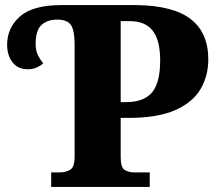

<svg xmlns="http://www.w3.org/2000/svg" viewBox="-20 -734 848 754"><path d="M181 0V-57H215Q239 -57 256 -67.5Q273 -78 273 -120V-561Q273 -613 259 -635Q245 -657 204 -657Q167 -657 143.5 -636.5Q120 -616 120 -561Q120 -537 128 -519.5Q136 -502 150 -485Q138 -475 123.5 -468.5Q109 -462 89 -462Q50 -462 29 -489.5Q8 -517 8 -558Q8 -625 58.5 -669.5Q109 -714 221 -714H516Q661 -712 729.5 -658.5Q798 -605 798 -501Q798 -436 767.5 -384Q737 -332 668 -301.5Q599 -271 484 -271H454V-115Q454 -76 470 -66.5Q486 -57 507 -57H568V0ZM475 -333Q545 -333 577 -371Q609 -409 609 -497Q609 -575 580 -613Q551 -651 489 -651H454V-333Z"/></svg>

Font: Noto Serif ExtraBold
Style: Regular
Weight: 800
Designer: Monotype Design Team
Foundry: Monotype Imaging Inc.
Version: Version 2.014